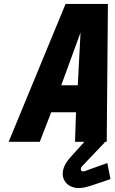

<svg xmlns="http://www.w3.org/2000/svg" viewBox="-20 -720 585 975"><path d="M513 -6H408L406 3L339 77Q307 112 300.5 143.5Q294 175 308 198.5Q322 222 351.5 231Q381 240 421 229Q430 227 447.5 221Q465 215 485 208.5Q505 202 520.5 196.5Q536 191 541 189L525 108Q525 108 511 113Q497 118 477 125Q457 132 438 139Q419 146 411 149Q400 152 395 148.5Q390 145 390.5 137.5Q391 130 397 124L511 4ZM522 0 528 -700H313L24 0H182L240 -150H366L361 0ZM291 -287 389 -555 375 -287Z"/></svg>

Font: Advent Pro ExtraBold
Style: Italic
Weight: 800
Italic angle: -12°
Version: Version 3.000